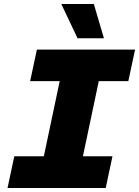

<svg xmlns="http://www.w3.org/2000/svg" viewBox="-20 -948 701 968"><path d="M52 -160H201L281 -539H132L166 -698H661L627 -539H478L398 -160H547L513 0H18ZM371 -755 289 -928H453L504 -755Z"/></svg>

Font: Azeret Mono ExtraBold
Style: Italic
Weight: 800
Italic angle: -12°
Designer: Martin Vácha
Foundry: Displaay
Version: Version 1.000; Glyphs 3.0.3, build 3074